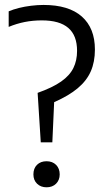

<svg xmlns="http://www.w3.org/2000/svg" viewBox="-20 -770 440 796"><path d="M149 -180 136 -385Q198 -407 233.5 -432Q269 -457 284.2 -488Q299.5 -519 299.5 -559Q299.5 -623 263.2 -654.2Q227 -685.5 153.5 -685.5Q116.5 -685.5 82.5 -678.8Q48.5 -672 16 -658.5V-723Q34.5 -731 58.5 -737Q82.5 -743 109 -746.2Q135.5 -749.5 160.5 -749.5Q265 -749.5 319.2 -701.5Q373.5 -653.5 373.5 -564.5Q373.5 -513.5 356.5 -474.5Q339.5 -435.5 302.2 -404.2Q265 -373 204.5 -346.5L197 -180ZM173 6.5Q149 6.5 133.8 -8.2Q118.5 -23 118.5 -47Q118.5 -72 133.5 -86.8Q148.5 -101.5 173 -101.5Q197.5 -101.5 212.5 -86.5Q227.5 -71.5 227.5 -47Q227.5 -23.5 212.5 -8.5Q197.5 6.5 173 6.5Z"/></svg>

Font: Encode Sans SC Condensed
Style: Regular
Weight: 400
Width: 3
Designer: Multiple Designers
Foundry: Impallari Type
Version: Version 3.002